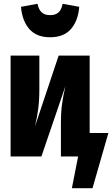

<svg xmlns="http://www.w3.org/2000/svg" viewBox="-20 -827 593 1015"><path d="M91 -791 178 -807Q185 -775 201 -761Q217 -747 245 -747Q273 -747 289 -761Q305 -775 311 -807L399 -791Q393 -717 355 -673.5Q317 -630 245 -630Q173 -630 135 -673.5Q97 -717 91 -791ZM553 -124 469 168H360L393 0H302V-174Q302 -233 308 -277Q314 -321 326 -372L199 0H36V-533H188V-356Q188 -297 182 -251.5Q176 -206 165 -159L290 -533H454V-124Z"/></svg>

Font: Fira Sans Extra Condensed ExtraBold
Style: Regular
Weight: 800
Width: 1
Designer: Carrois Corporate & Edenspiekermann AG
Foundry: Carrois Corporate GbR & Edenspiekermann AG
Version: Version 4.203